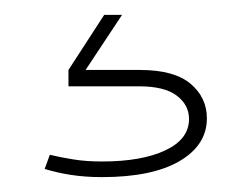

<svg xmlns="http://www.w3.org/2000/svg" viewBox="-20 -20 338 258"><path d="M47 188Q61.5 191.5 78.5 194.2Q95.5 197 117 197Q170.5 197 202.2 182Q234 167 234 140Q234 121 217.5 108.5Q201 96 167 96H72V74H168Q214 74 236 92.5Q258 111 258 139Q258 175 221.2 196.5Q184.5 218 117 218Q94.5 218 75.2 215Q56 212 40 207ZM120 0H144L95 74H72Z"/></svg>

Font: Hepta Slab ExtraLight ExtraLight
Style: Regular
Weight: 250
Version: Version 1.102